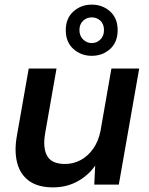

<svg xmlns="http://www.w3.org/2000/svg" viewBox="-20 -797 644 829"><path d="M209 12Q144 12 105.5 -16Q67 -44 54 -94.5Q41 -145 53 -211L104 -501H224L175 -222Q164 -159 183.5 -124Q203 -89 261 -89Q297 -89 328.5 -106Q360 -123 382.5 -155Q405 -187 414 -232L461 -501H581L493 0H387L391 -82Q361 -39 314 -13.5Q267 12 209 12ZM376 -556Q330 -556 297 -585.5Q264 -615 264 -667Q264 -718 297 -747.5Q330 -777 376 -777Q423 -777 455.5 -747.5Q488 -718 488 -667Q488 -615 455.5 -585.5Q423 -556 376 -556ZM376 -611Q398 -611 413.5 -626.5Q429 -642 429 -667Q429 -693 413.5 -707.5Q398 -722 376 -722Q355 -722 339 -707.5Q323 -693 323 -667Q323 -642 339 -626.5Q355 -611 376 -611Z"/></svg>

Font: DM Sans 17pt SemiBold
Style: Italic
Weight: 600
Italic angle: -10°
Version: Version 4.004;gftools[0.9.30]